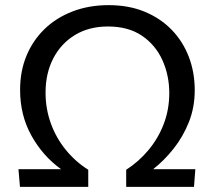

<svg xmlns="http://www.w3.org/2000/svg" viewBox="-20 -731 838 751"><path d="M58.1 0 52.2 -69.3H218.8Q147 -121.1 102.8 -200.7Q58.6 -280.3 58.6 -379.4Q58.6 -452.6 83.7 -513.2Q108.9 -573.7 154.8 -617.9Q200.7 -662.1 264.4 -686.5Q328.1 -710.9 404.8 -710.9Q483.9 -710.9 546.1 -685.1Q608.4 -659.2 652.1 -613.8Q695.8 -568.4 718.8 -508.1Q741.7 -447.8 741.7 -378.4Q741.7 -311 718.8 -253.4Q695.8 -195.8 658.9 -149.4Q622.1 -103 579.1 -69.3H744.1L738.8 0H473.6V-66.9Q523.4 -99.1 561.5 -145Q599.6 -190.9 620.8 -247.1Q642.1 -303.2 642.1 -366.7Q642.1 -436.5 615.2 -495.8Q588.4 -555.2 535.2 -591.3Q481.9 -627.4 402.3 -627.4Q328.6 -627.4 273.9 -594.5Q219.2 -561.5 188.7 -503.2Q158.2 -444.8 158.2 -368.7Q158.2 -305.7 178.7 -248.8Q199.2 -191.9 236.8 -145.5Q274.4 -99.1 325.2 -66.9V0Z"/></svg>

Font: Comme Medium
Style: Regular
Weight: 500
Version: Version 1.000;gftools[0.9.27]